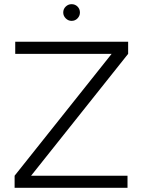

<svg xmlns="http://www.w3.org/2000/svg" viewBox="-20 -900 684 920"><path d="M50 -58 515 -642H53V-700H594V-642L129 -58H591V0H50ZM283 -840Q283 -857 295 -868.5Q307 -880 323 -880Q340 -880 351.5 -868.5Q363 -857 363 -840Q363 -824 351.5 -812Q340 -800 323 -800Q307 -800 295 -812Q283 -824 283 -840Z"/></svg>

Font: Oak Sans Light
Style: Regular
Weight: 400
Designer: Erik Kennedy, Walven
Foundry: Erik Kennedy, Walven
Version: Version 1.100;Glyphs 3.1.2 (3151)